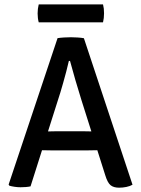

<svg xmlns="http://www.w3.org/2000/svg" viewBox="-20 -859 652 886"><path d="M245.6 -683Q258.2 -685 276.1 -686.1Q294 -687.1 307.5 -687.1Q319.8 -687.1 337.9 -686Q356.1 -684.9 367.2 -682.6L591.5 -6.6Q579.9 0.3 563.1 3.7Q546.3 7.1 529.6 7.1Q504.2 7.1 490.2 -4.4Q476.3 -15.9 466 -49.4L355.9 -396.8Q342.1 -440.4 327.9 -489.4Q313.7 -538.4 303.1 -577.9H297.8Q292.8 -555.3 285.7 -528.6Q278.7 -501.8 271.5 -476.6Q264.4 -451.4 258.9 -433.4L120.9 1Q111 3.2 99.1 4.1Q87.1 5.1 74.8 5.1Q60.9 5.1 47.4 3Q33.8 1 23.2 -2.1L19.8 -7.4ZM232.2 -164.9Q227.4 -164.9 213.2 -165.1Q198.9 -165.4 184.5 -165.6Q170.1 -165.9 165.4 -165.9H115.8L148.9 -252.4H192.6Q197.4 -252.4 209.9 -252.7Q222.5 -252.9 235 -253.2Q247.5 -253.4 252.3 -253.4H352Q356.4 -253.4 369.3 -253.2Q382.1 -252.9 395.3 -252.7Q408.4 -252.4 413.1 -252.4H457.8L486.4 -165.9H436.9Q431.9 -165.9 417.3 -165.6Q402.7 -165.4 388.3 -165.1Q373.9 -164.9 369.5 -164.9ZM158.7 -756Q153.6 -774.6 153.6 -796.9Q153.6 -818.6 158.7 -838.7H455.4Q457.9 -827.9 459 -819.2Q460.1 -810.5 460.1 -797.4Q460.1 -775.3 455.4 -756Z"/></svg>

Font: Signika SC
Style: Regular
Weight: 300
Designer: Anna Giedryś
Foundry: Anna Giedryś
Version: Version 2.000